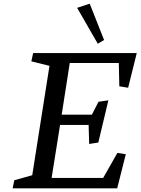

<svg xmlns="http://www.w3.org/2000/svg" viewBox="-20 -1024 764 1044"><path d="M160.2 -735.4H723.6L676.8 -546.9L628.9 -554.7L626 -681.6H359.4L315.4 -400.4H479.5L515.6 -470.7L569.3 -478.5L514.6 -249L464.8 -241.2L461.9 -344.7H306.6L260.7 -56.6H541L618.2 -192.4L664.1 -185.5L617.2 0H48.8L57.6 -43.9L155.3 -71.3L249 -666L150.4 -690.4ZM399.4 -981.4 467.8 -1003.9 545.9 -806.6 511.7 -786.1Z"/></svg>

Font: Neuton
Style: Italic
Weight: 400
Italic angle: -9°
Designer: Brian M Zick
Version: Version 1.32